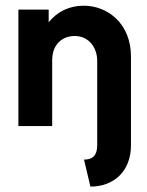

<svg xmlns="http://www.w3.org/2000/svg" viewBox="-20 -451 526 687"><path d="M303.5 216.7C386.8 216.7 448.6 162.5 448.6 68.8V-249.3C448.6 -364.6 367.4 -430.6 279.2 -430.6C229.2 -430.6 184 -409.7 154.2 -370.8V-416.7H45.8V0H166.7V-234.7C166.7 -295.1 205.6 -322.2 247.2 -322.2C298.6 -322.2 327.8 -279.9 327.8 -233.3V68.8C327.8 104.9 311.8 120.1 280.6 120.1Z"/></svg>

Font: Afacad
Style: Bold
Weight: 700
Designer: Kristian Moeller
Foundry: Dicotype
Version: Version 1.000